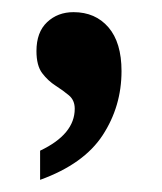

<svg xmlns="http://www.w3.org/2000/svg" viewBox="-20 -667 267 316"><path d="M46 -371V-419Q103 -446 103 -488Q103 -502 93.5 -510Q84 -518 71.5 -526Q59 -534 49.5 -546.5Q40 -559 40 -583Q40 -614 57.5 -630.5Q75 -647 101 -647Q137 -647 158.5 -622Q180 -597 180 -550Q180 -492 149 -444.5Q118 -397 46 -371Z"/></svg>

Font: Noto Serif Hebrew Condensed
Style: Bold
Weight: 700
Width: 3
Designer: Monotype Design Team
Foundry: Monotype Imaging Inc.
Version: Version 2.004; ttfautohint (v1.8.4.7-5d5b)